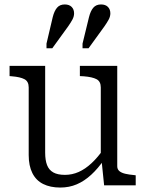

<svg xmlns="http://www.w3.org/2000/svg" viewBox="-20 -833 658 863"><path d="M183 -537V-147Q183 -113 191.5 -91Q200 -69 219.5 -58Q239 -47 272 -47Q304 -47 333.5 -60Q363 -73 391.5 -99.5Q420 -126 447 -165L449 -117Q421 -76 390 -47.5Q359 -19 325 -4.5Q291 10 251 10Q206 10 174 -6Q142 -22 125.5 -55Q109 -88 109 -136V-440Q109 -467 90 -477Q71 -487 34 -490L23 -491V-537ZM507 -537V-86Q507 -72 516.5 -64Q526 -56 543 -52Q560 -48 583 -46L590 -45V0H448L436 -117L433 -124V-440Q433 -467 414 -477Q395 -487 357 -490L339 -491V-537ZM217 -756Q224 -784 236.5 -798.5Q249 -813 271 -813Q291 -813 302 -802Q313 -791 313 -773Q313 -759 305.5 -745Q298 -731 286 -714L215 -616H189V-637ZM380 -756Q387 -784 399.5 -798.5Q412 -813 434 -813Q454 -813 465 -802Q476 -791 476 -773Q476 -759 468.5 -745Q461 -731 449 -714L378 -616H351V-637Z"/></svg>

Font: Roboto Serif SemiCondensed Light
Style: Regular
Weight: 300
Width: 4
Designer: Greg Gazdowicz
Foundry: Commercial Type
Version: Version 1.007